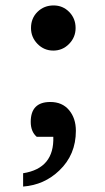

<svg xmlns="http://www.w3.org/2000/svg" viewBox="-20 -510 385 706"><path d="M258 -407Q258 -373 234 -348.5Q210 -324 176 -324Q142 -324 118 -348.5Q94 -373 94 -407Q94 -443 118 -466.5Q142 -490 177 -490Q211 -490 234.5 -466Q258 -442 258 -407ZM259 -29Q259 59 198 117Q143 170 65 176V127Q180 109 176 -7H115Q93 -26 93 -62Q93 -135 165 -135Q209 -135 234 -105Q259 -75 259 -29Z"/></svg>

Font: Apparatus SIL
Style: Bold
Weight: 700
Version: Version 1.0